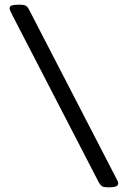

<svg xmlns="http://www.w3.org/2000/svg" viewBox="-20 -723 546 820"><path d="M448 77H442Q424 77 417 73Q410 69 403 58L36 -652Q30 -663 25.5 -673Q21 -683 21 -687Q21 -697 31 -700Q41 -703 58 -703H64Q82 -703 89.5 -699Q97 -695 103 -684L470 26Q476 37 480.5 46.5Q485 56 485 60Q485 69 475.5 73Q466 77 448 77Z"/></svg>

Font: Asap Expanded Medium
Style: Regular
Weight: 500
Width: 7
Designer: Pablo Cosgaya
Foundry: Omnibus-Type
Version: Version 3.001